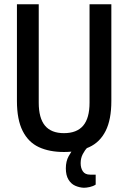

<svg xmlns="http://www.w3.org/2000/svg" viewBox="-20 -706 606 907"><path d="M282 12Q213 12 163.5 -11Q114 -34 87 -87.5Q60 -141 60 -229V-686H163V-221Q163 -148 192.5 -112.5Q222 -77 282 -77Q343 -77 373 -112.5Q403 -148 403 -221V-686H506V-229Q506 -141 479 -87.5Q452 -34 401.5 -11Q351 12 282 12ZM376 181Q355 180 335.5 171.5Q316 163 303.5 142.5Q291 122 291 89Q291 56 304.5 31.5Q318 7 334 -12H392V-8Q381 3 371 22Q361 41 361 65Q361 88 371.5 103.5Q382 119 406 119H432V166Q420 174 404 177.5Q388 181 376 181Z"/></svg>

Font: Archivo Condensed Medium
Style: Regular
Weight: 500
Width: 3
Designer: Hector Gatti
Foundry: Omnibus-Type
Version: Version 2.001